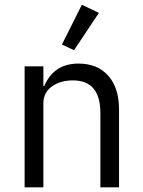

<svg xmlns="http://www.w3.org/2000/svg" viewBox="-20 -799 608 819"><path d="M85 0H165V-357.9Q165 -405.8 204.1 -432.1Q239.7 -456.1 291 -456.1Q408.2 -456.1 408.2 -316.9V0H487.8V-331.1Q487.8 -424.3 441.7 -476.1Q395.5 -527.8 314.9 -527.8Q209.5 -527.8 168.9 -432.1H165V-516.1H85ZM295.9 -585 401.9 -744.1 329.1 -778.8 244.1 -608.9Z"/></svg>

Font: Plexus Sans
Style: Regular
Weight: 400
Version: Version 2.001;PS 002.001;hotconv 1.0.70;makeotf.lib2.5.58329